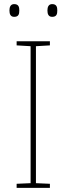

<svg xmlns="http://www.w3.org/2000/svg" viewBox="-20 -915 323 935"><path d="M26 -864C26 -847 31 -833 49 -833C71 -833 74 -847 74 -864C74 -880 71 -895 49 -895C31 -895 26 -880 26 -864ZM211 -864C211 -847 216 -833 234 -833C256 -833 259 -847 259 -864C259 -880 256 -895 234 -895C216 -895 211 -880 211 -864ZM223 0V-20L155 -23V-690L223 -694V-714H61V-694L129 -690V-23L61 -20V0Z"/></svg>

Font: Noto Sans Syriac Eastern Thin
Style: Regular
Weight: 100
Designer: Patrick Giasson and the Monotype Design Team
Foundry: Monotype Imaging Inc.
Version: Version 3.001